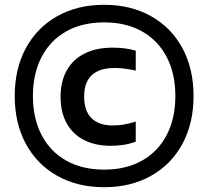

<svg xmlns="http://www.w3.org/2000/svg" viewBox="-20 -771 870 802"><path d="M41.5 -370Q41.5 -483.5 88 -569.8Q134.5 -656 219.2 -703.5Q304 -751 415 -751Q526 -751 610.8 -703.5Q695.5 -656 742 -569.8Q788.5 -483.5 788.5 -370Q788.5 -256.5 742 -170.2Q695.5 -84 610.8 -36.5Q526 11 415 11Q304 11 219.2 -36.5Q134.5 -84 88 -170.2Q41.5 -256.5 41.5 -370ZM712.5 -370Q712.5 -463 676.5 -532.5Q640.5 -602 573.5 -639.8Q506.5 -677.5 415 -677.5Q323.5 -677.5 256.5 -639.8Q189.5 -602 153.5 -532.5Q117.5 -463 117.5 -370Q117.5 -277 153.5 -207.5Q189.5 -138 256.5 -100.2Q323.5 -62.5 415 -62.5Q506.5 -62.5 573.5 -100.2Q640.5 -138 676.5 -207.5Q712.5 -277 712.5 -370ZM233 -366.5Q233 -431 259 -477.2Q285 -523.5 334 -547.8Q383 -572 451 -572Q503 -572 547 -559.5V-476Q499 -487 459 -487Q331.5 -487 331.5 -367.5Q331.5 -307.5 362.5 -277.2Q393.5 -247 451 -247Q473 -247 495.5 -250.5Q518 -254 547 -263V-179.5Q503 -162 442 -162Q378.5 -162 331.5 -185.8Q284.5 -209.5 258.8 -255.5Q233 -301.5 233 -366.5Z"/></svg>

Font: Encode Sans Semi Condensed SmBd
Style: Regular
Weight: 600
Width: 4
Designer: Multiple Designers
Foundry: Impallari Type
Version: Version 2.000